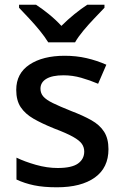

<svg xmlns="http://www.w3.org/2000/svg" viewBox="-20 -786 524 816"><path d="M441 -152Q441 -73 383 -31.5Q325 10 222 10Q165 10 124.5 1.5Q84 -7 50 -23V-116Q85 -99 132.5 -85.5Q180 -72 225 -72Q285 -72 311.5 -91Q338 -110 338 -142Q338 -160 328 -174.5Q318 -189 290.5 -204.5Q263 -220 210 -240Q158 -261 122.5 -281.5Q87 -302 68 -330.5Q49 -359 49 -404Q49 -474 105.5 -511.5Q162 -549 255 -549Q304 -549 347.5 -539Q391 -529 432 -511L397 -430Q362 -445 325 -455.5Q288 -466 250 -466Q202 -466 177 -451Q152 -436 152 -409Q152 -390 164 -376Q176 -362 204.5 -348Q233 -334 283 -314Q333 -295 368.5 -275Q404 -255 422.5 -226Q441 -197 441 -152ZM185 -606Q171 -629 149 -656Q127 -683 103 -708.5Q79 -734 61 -753V-766H133Q159 -749 187.5 -726Q216 -703 241 -676Q268 -703 296.5 -726Q325 -749 351 -766H424V-753Q406 -734 381.5 -708.5Q357 -683 334.5 -656Q312 -629 299 -606Z"/></svg>

Font: Noto Sans Bengali Medium
Style: Regular
Weight: 500
Designer: Jelle Bosma - Monotype Design Team
Foundry: Monotype Imaging Inc.
Version: Version 2.003; ttfautohint (v1.8.4.7-5d5b)